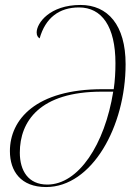

<svg xmlns="http://www.w3.org/2000/svg" viewBox="-20 -745 545 775"><path d="M166 10C351 10 487 -234 487 -486C487 -644 415 -725 305 -725C181 -725 128 -652 128 -614C128 -600 134 -594 140 -590C163 -672 218 -715 299 -715C391 -715 446 -638 446 -490C446 -455 444 -419 439 -385H394C124 -385 20 -262 20 -135C20 -54 64 10 166 10ZM171 0C94 0 60 -56 60 -129C60 -255 140 -375 391 -375H437C403 -162 297 0 171 0Z"/></svg>

Font: Noto Serif Display ExtraCondensed ExtraLight
Style: Italic
Weight: 200
Width: 2
Italic angle: -12°
Designer: Monotype Design Team
Foundry: Monotype Imaging Inc.
Version: Version 2.009